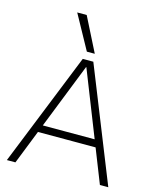

<svg xmlns="http://www.w3.org/2000/svg" viewBox="-142 -1097 975 1194"><g transform="rotate(15 345.5 -500.0)"><path d="M19 0 312 -730H380L672 0H618L347 -686H345L74 0ZM138 -219V-266H553V-219ZM325 -780 204 -1000H265L376 -780Z"/></g></svg>

Font: M PLUS 1 Thin Light
Style: Regular
Weight: 300
Version: Version 1.001